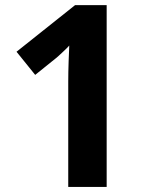

<svg xmlns="http://www.w3.org/2000/svg" viewBox="-20 -734 591 754"><path d="M398.9 0H248V-413.1Q248 -448.7 249.5 -492.7Q251 -536.6 252 -555.2Q245.1 -546.9 226.1 -529.3Q207.5 -511.7 200.2 -505.9L118.2 -439.9L44.9 -530.8L274.9 -713.9H398.9Z"/></svg>

Font: NotoSans-Bold
Style: Bold
Weight: 700
Designer: Monotype Design team
Foundry: Monotype Imaging Inc.
Version: Version 1.04